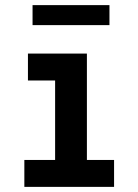

<svg xmlns="http://www.w3.org/2000/svg" viewBox="-20 -729 540 749"><path d="M75 0V-105H195V-415H89V-520H319V-105H425V0ZM107 -631V-709H407V-631Z"/></svg>

Font: Iosevka SS18 Extrabold
Style: Regular
Weight: 800
Monospace: yes
Designer: Belleve Invis
Foundry: Belleve Invis
Version: Version 25.1.1; ttfautohint (v1.8.4)